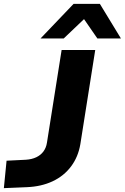

<svg xmlns="http://www.w3.org/2000/svg" viewBox="-48 -964 646 994"><path d="M-28 10 -14 -132 86 -137Q117 -139 140 -150Q163 -161 177 -180Q191 -199 195 -225L271 -705H445L368 -218Q357 -152 320 -102.5Q283 -53 224.5 -25.5Q166 2 91 5ZM162 -765 333 -944H469L578 -765H456L387 -865L282 -765Z"/></svg>

Font: Nunito Sans 7pt SemiExpanded ExtraBold
Style: Italic
Weight: 800
Width: 6
Italic angle: -9°
Designer: Vernon Adams
Foundry: Vernon Adams
Version: Version 3.101;gftools[0.9.27]